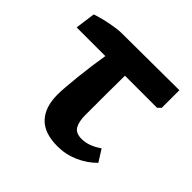

<svg xmlns="http://www.w3.org/2000/svg" viewBox="-137 -651 804 804"><g transform="rotate(45 265.0 -249.5)"><path d="M299.8 14.2Q222.2 14.2 184.6 -25.6Q147 -65.4 147 -139.2Q147 -172.9 154.8 -246.8Q162.6 -320.8 174.8 -395H4.9L17.1 -483.9Q50.8 -495.6 91.6 -503.4Q132.3 -511.2 151.9 -511.2L495.1 -513.2V-409.2L481 -395H291Q290 -314.9 290 -162.1Q290 -122.6 302.5 -100.8Q314.9 -79.1 350.1 -79.1Q391.6 -79.1 437 -110.8L470.2 -58.1Q437.5 -24.9 393.3 -5.4Q349.1 14.2 299.8 14.2Z"/></g></svg>

Font: Literata Book
Style: Bold
Weight: 700
Designer: Latin by Veronika Burian and Jose Scaglione. Greek by Irene Vlachou. Cyrillic by Vera Evstafieva
Foundry: TypeTogether
Version: Version 2.003;PS 002.003;hotconv 1.0.88;makeotf.lib2.5.64775